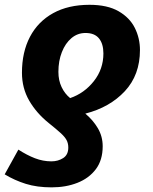

<svg xmlns="http://www.w3.org/2000/svg" viewBox="-37 -577 651 815"><path d="M342.8 -556.6Q418.9 -556.6 466.3 -529.3Q513.7 -502 535.4 -458.3Q557.1 -414.6 557.1 -364.7Q557.1 -258.8 492.9 -189.9Q428.7 -121.1 325.2 -94.7Q357.4 -67.9 378.2 -33Q398.9 2 398.9 43.9Q398.9 102.5 369.9 141.1Q340.8 179.7 291.7 199Q242.7 218.3 182.1 218.3Q120.1 218.3 72.5 203.4Q24.9 188.5 -17.1 163.1L41 58.1Q77.1 81.5 111.3 94.7Q145.5 107.9 181.2 107.9Q209.5 107.9 231.2 94Q252.9 80.1 252.9 49.3Q252.9 31.2 245.4 17.3Q237.8 3.4 219.7 -12.9Q201.7 -29.3 169.9 -54.7Q117.7 -96.7 86.9 -149.9Q56.2 -203.1 56.2 -268.1Q56.2 -356 90.3 -420.9Q124.5 -485.8 188.7 -521.2Q252.9 -556.6 342.8 -556.6ZM326.2 -437Q292 -437 266.1 -415Q240.2 -393.1 225.6 -355.7Q210.9 -318.4 210.9 -272Q210.9 -235.8 224.4 -207.5Q237.8 -179.2 260.7 -160.6Q320.8 -181.2 361.3 -232.4Q401.9 -283.7 401.9 -350.1Q401.9 -391.1 383.1 -414.1Q364.3 -437 326.2 -437Z"/></svg>

Font: Open Sans
Style: Bold Italic
Weight: 700
Italic angle: -12°
Designer: Monotype Design Team
Foundry: Monotype Imaging Inc.
Version: Version 3.003; ttfautohint (v1.8.4)